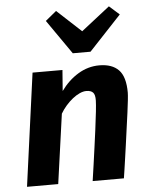

<svg xmlns="http://www.w3.org/2000/svg" viewBox="-57 -896 744 944"><g transform="rotate(-5 314.5 -424.5)"><path d="M191.8 0H37.8L113.8 -557H261.4L253.5 -453.9Q290.2 -505 339.2 -534.5Q388.1 -564 443.4 -564Q506.5 -564 539.1 -530.3Q571.7 -496.6 571.7 -418.5Q571.7 -407.4 568.8 -380.4Q565.8 -353.3 561.2 -318.8Q556.5 -284.2 551.7 -250.2Q550.2 -239.4 547 -215.9Q543.8 -192.4 539.6 -161.9Q535.3 -131.5 530.8 -100Q526.3 -68.6 522.4 -42.2Q518.4 -15.8 516 0H361.8Q367.7 -39.4 373.4 -80.3Q379.2 -121.2 385 -163.6Q390.8 -206 396.6 -249.5Q403.5 -303.6 407.5 -339.1Q411.4 -374.6 411.8 -393.5Q412.5 -422 402.1 -432.9Q391.7 -443.9 369.1 -443.9Q353.9 -443.9 336.3 -436Q318.6 -428 301 -414Q283.3 -399.9 267.4 -381.7Q251.5 -363.5 239.8 -343.3ZM406.7 -634.5H319.2L201.1 -804.3L255.3 -848.9L374.8 -738.3L516.1 -848.9L566 -804.6Z"/></g></svg>

Font: Merriweather Sans Variable Regular
Style: Italic
Weight: 300
Italic angle: -8°
Designer: Eben Sorkin
Foundry: Eben Sorkin
Version: Version 2.001